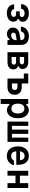

<svg xmlns="http://www.w3.org/2000/svg" viewBox="2366 -3034 868 5640"><g transform="rotate(90 2800.0 -214.0)"><path d="M367 18Q249 18 182 -37Q115 -92 109 -194H245Q253 -152 285 -129Q317 -106 367 -106Q417 -106 446.5 -127Q476 -148 476 -183Q476 -217 453.5 -235Q431 -253 390 -253H313V-360H394Q435 -360 458 -377.5Q481 -395 481 -426Q481 -461 450.5 -482Q420 -503 369 -503Q314 -503 279 -476Q244 -449 236 -399H101Q107 -509 177 -568.5Q247 -628 369 -628Q445 -628 501.5 -604.5Q558 -581 589 -539.5Q620 -498 620 -444Q620 -401 597 -369.5Q574 -338 532 -322V-308Q573 -291 595 -254.5Q617 -218 617 -169Q617 -113 586 -71Q555 -29 498.5 -5.5Q442 18 367 18Z M1124 -59Q1104 -22 1068 -3.5Q1032 15 978 15Q894 15 842.5 -34Q791 -83 791 -162Q791 -241 841 -290.5Q891 -340 983 -355L1159 -382V-390Q1159 -443 1129 -472Q1099 -501 1043 -501Q985 -501 948 -473Q911 -445 901 -393H763Q772 -502 847.5 -565Q923 -628 1045 -628Q1168 -628 1233.5 -569Q1299 -510 1299 -401V0H1159V-59ZM939 -174Q939 -144 960 -126Q981 -108 1018 -108Q1057 -108 1089 -125.5Q1121 -143 1140 -172.5Q1159 -202 1159 -239V-270L1011 -247Q939 -236 939 -174Z M1514 0V-610H1791Q1894 -610 1950.5 -566Q2007 -522 2007 -441Q2007 -401 1985 -370Q1963 -339 1925 -324V-310Q1969 -295 1994 -259.5Q2019 -224 2019 -175Q2019 -91 1961.5 -45.5Q1904 0 1799 0ZM1655 -361H1792Q1829 -361 1849.5 -377.5Q1870 -394 1870 -424Q1870 -455 1849.5 -471.5Q1829 -488 1792 -488H1655ZM1655 -121H1800Q1837 -121 1857.5 -138Q1878 -155 1878 -187Q1878 -219 1857.5 -235.5Q1837 -252 1800 -252H1655Z M2287 0V-480H2141V-610H2431V-419H2536Q2643 -419 2703 -363.5Q2763 -308 2763 -209Q2763 -111 2703 -55.5Q2643 0 2536 0ZM2431 -130H2529Q2623 -130 2623 -212Q2623 -293 2529 -293H2431Z M2889 200V-610H3033V-553H3068Q3086 -586 3124 -606Q3162 -626 3208 -626Q3283 -626 3338 -586.5Q3393 -547 3423 -475Q3453 -403 3453 -305Q3453 -206 3423 -134Q3393 -62 3338 -23Q3283 16 3208 16Q3162 16 3124 -3.5Q3086 -23 3068 -57H3033V200ZM3169 -114Q3237 -114 3275 -164Q3313 -214 3313 -305Q3313 -396 3275 -446Q3237 -496 3169 -496Q3100 -496 3062.5 -446Q3025 -396 3025 -305Q3025 -214 3062.5 -164Q3100 -114 3169 -114Z M3552 0V-610H3677V-130H3788V-610H3912V-130H4023V-610H4148V0Z M4835 -189Q4808 -91 4736 -36.5Q4664 18 4562 18Q4429 18 4354.5 -68Q4280 -154 4280 -309Q4280 -407 4314.5 -478.5Q4349 -550 4412 -589Q4475 -628 4561 -628Q4683 -628 4752 -545Q4821 -462 4821 -312Q4821 -297 4820 -283.5Q4819 -270 4818 -258H4422Q4439 -108 4565 -108Q4650 -108 4698 -189ZM4561 -502Q4504 -502 4469 -467Q4434 -432 4424 -368H4689Q4670 -502 4561 -502Z M4997 0V-610H5141V-365H5359V-610H5503V0H5359V-235H5141V0Z"/></g></svg>

Font: Martian Mono SemiBold
Style: Regular
Weight: 600
Monospace: yes
Designer: Roman Shamin
Foundry: Evil Martians
Version: Version 1.000; ttfautohint (v1.8.4.7-5d5b)